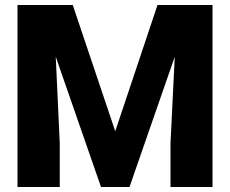

<svg xmlns="http://www.w3.org/2000/svg" viewBox="-20 -748 922 768"><path d="M610 -728H830V0H662V-175L679 -521L498 0H384L203 -521L219 -175V0H50V-728H271L441 -223Z"/></svg>

Font: Freesentation 9 Black
Style: Regular
Weight: 900
Designer: glyphs from Roboto by Christian Robertson / Hangul glyphs from Noto Sans CJK(Source Han Sans) by Jang Soo-young and Kang
Foundry: PT&
Version: Version 2.001